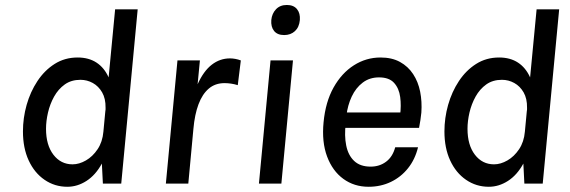

<svg xmlns="http://www.w3.org/2000/svg" viewBox="-20 -720 2236 753"><path d="M244 12.5Q194.5 12.5 154.8 -14.8Q115 -42 92.5 -90.8Q70 -139.5 70 -204.5Q70 -257.5 84.5 -308.8Q99 -360 126.8 -402Q154.5 -444 194.2 -469.2Q234 -494.5 284.5 -494.5Q328 -494.5 358.5 -474.5Q389 -454.5 406 -416.5L431.5 -683.5H520L455.5 0H383.5L379.5 -78.5Q355 -33.5 319.2 -10.5Q283.5 12.5 244 12.5ZM264.5 -75.5Q290.5 -75.5 317 -90.8Q343.5 -106 362.8 -134.8Q382 -163.5 385.5 -203.5L393 -283Q394 -288 394 -290.5Q394 -293 394 -297.5Q394.5 -333.5 380.5 -357.8Q366.5 -382 344 -394.5Q321.5 -407 295.5 -407Q259.5 -407 234 -388.8Q208.5 -370.5 192.2 -341.2Q176 -312 168.2 -278.5Q160.5 -245 160.5 -215Q160.5 -151 189.5 -113.2Q218.5 -75.5 264.5 -75.5Z M630.5 0 676 -483H764L755 -389.5Q778.5 -441.5 810.5 -466.2Q842.5 -491 882 -491Q892 -491 903 -489Q914 -487 924.5 -483L912.5 -386Q900 -390 886.5 -392Q873 -394 860.5 -394Q824 -394 798.8 -372.5Q773.5 -351 758.5 -311Q743.5 -271 738.5 -214.5L718.5 0Z M1094.5 -582.5Q1068 -582.5 1055 -598.5Q1042 -614.5 1044 -641.5Q1046.5 -667 1062.5 -683.8Q1078.5 -700.5 1105 -700.5Q1131.5 -700.5 1144.8 -684.2Q1158 -668 1156 -641.5Q1153.5 -613.5 1136.8 -598Q1120 -582.5 1094.5 -582.5ZM995.5 0 1041 -483H1129L1083.5 0Z M1425.5 12.5Q1369 12.5 1326.5 -18.5Q1284 -49.5 1262.8 -106.2Q1241.5 -163 1249 -240.5Q1256.5 -320 1288.2 -376.8Q1320 -433.5 1368 -464Q1416 -494.5 1472.5 -494.5Q1517 -494.5 1548.8 -477Q1580.5 -459.5 1600.2 -429.5Q1620 -399.5 1627.8 -360.5Q1635.5 -321.5 1632.5 -278.5Q1631 -264.5 1628.8 -249Q1626.5 -233.5 1623.5 -218.5H1311.5L1336 -235.5Q1330 -188 1337.8 -149.5Q1345.5 -111 1369 -88.8Q1392.5 -66.5 1433.5 -66.5Q1468.5 -66.5 1494.2 -85.8Q1520 -105 1530 -142.5H1619.5Q1608 -95 1580.2 -60.2Q1552.5 -25.5 1512.8 -6.5Q1473 12.5 1425.5 12.5ZM1338.5 -266 1319 -279H1573.5L1549 -267.5Q1554 -305.5 1549.5 -339.5Q1545 -373.5 1525.5 -395Q1506 -416.5 1466.5 -416.5Q1429.5 -416.5 1402.5 -396Q1375.5 -375.5 1359.5 -341.5Q1343.5 -307.5 1338.5 -266Z M1897 12.5Q1847.5 12.5 1807.8 -14.8Q1768 -42 1745.5 -90.8Q1723 -139.5 1723 -204.5Q1723 -257.5 1737.5 -308.8Q1752 -360 1779.8 -402Q1807.5 -444 1847.2 -469.2Q1887 -494.5 1937.5 -494.5Q1981 -494.5 2011.5 -474.5Q2042 -454.5 2059 -416.5L2084.5 -683.5H2173L2108.5 0H2036.5L2032.5 -78.5Q2008 -33.5 1972.2 -10.5Q1936.5 12.5 1897 12.5ZM1917.5 -75.5Q1943.5 -75.5 1970 -90.8Q1996.5 -106 2015.8 -134.8Q2035 -163.5 2038.5 -203.5L2046 -283Q2047 -288 2047 -290.5Q2047 -293 2047 -297.5Q2047.5 -333.5 2033.5 -357.8Q2019.5 -382 1997 -394.5Q1974.5 -407 1948.5 -407Q1912.5 -407 1887 -388.8Q1861.5 -370.5 1845.2 -341.2Q1829 -312 1821.2 -278.5Q1813.5 -245 1813.5 -215Q1813.5 -151 1842.5 -113.2Q1871.5 -75.5 1917.5 -75.5Z"/></svg>

Font: Karla Medium
Style: Italic
Weight: 500
Italic angle: -8°
Designer: Jonathan Pinhorn
Version: Version 2.001